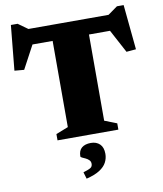

<svg xmlns="http://www.w3.org/2000/svg" viewBox="-102 -806 971 1142"><g transform="rotate(-10 383.0 -235.0)"><path d="M270.5 -650.5H490V-67L564 -38V0H196.5V-38L270.5 -67ZM648 -587.5H99.5L169.5 -626L74 -447.5L16 -452.5L42.5 -724H83L165.5 -665L94.5 -682.5H652.5L600.5 -665L683 -724H723.5L750 -452.5L692 -447.5L596.5 -626ZM315.5 214Q351.5 203 361.8 195.2Q372 187.5 372 172Q372 158.5 363.2 149.8Q354.5 141 342.8 135.5Q331 130 322.2 126Q313.5 122 313.5 117.5Q313.5 82.5 333.5 66Q353.5 49.5 388.5 49.5Q422 49.5 442.5 69.2Q463 89 463 128Q463 155.5 450.2 179.8Q437.5 204 408 223Q378.5 242 327.5 254.5Z"/></g></svg>

Font: Newsreader ExtraBold
Style: Regular
Weight: 800
Designer: Hugues Gentile
Foundry: Production Type
Version: Version 1.003